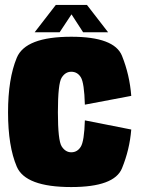

<svg xmlns="http://www.w3.org/2000/svg" viewBox="-20 -751 570 776"><path d="M268 5Q442 5 473 -70.8Q504 -146.5 510.5 -227.5L323 -264.5Q320.5 -180.5 306.5 -158Q292.5 -135.5 268 -135.5Q244.5 -135.5 229.2 -159.5Q214 -183.5 214 -297Q214 -412.5 229 -436.8Q244 -461 268 -461Q293 -461 306.8 -438.5Q320.5 -416 323 -328L510.5 -363.5Q504 -448.5 473 -525.5Q442 -602.5 268 -602.5Q83 -602.5 47.8 -517.5Q12.5 -432.5 12.5 -297Q12.5 -160 47.8 -77.5Q83 5 268 5ZM120 -620.5H221L269 -693L316 -620.5H417L331.5 -731H205.5Z"/></svg>

Font: Anybody Condensed Black
Style: Regular
Weight: 900
Width: 3
Designer: Tyler Finck
Foundry: Etcetera Type Company
Version: Version 1.113;gftools[0.9.25]